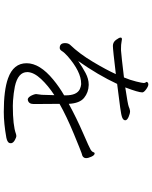

<svg xmlns="http://www.w3.org/2000/svg" viewBox="88 -890 823 1040"><g transform="rotate(90 500.0 -369.5)"><path d="M239 -281Q213 -281 213 -310Q213 -327 222 -337Q271 -388 314.5 -461Q358 -534 381 -585Q248 -569 228 -569Q208 -569 195.5 -586Q183 -603 183 -610.5Q183 -618 192 -618Q197 -618 208.5 -615.5Q220 -613 242 -613H253Q283 -615 399 -629Q413 -662 421 -695Q429 -728 429 -735.5Q429 -743 426 -746.5Q423 -750 423 -753Q427 -761 437 -761Q447 -761 463.5 -749Q480 -737 480 -728Q480 -707 453 -636Q547 -650 557.5 -655Q568 -660 581 -662Q595 -662 613 -654Q631 -646 631 -636Q631 -626 617.5 -620Q604 -614 562 -608.5Q520 -603 434 -592Q386 -489 310 -381Q343 -404 375 -421Q407 -438 438 -438H440Q480 -437 509.5 -413Q539 -389 542 -330Q619 -372 699.5 -407Q780 -442 789.5 -448Q799 -454 801.5 -458.5Q804 -463 805 -466Q806 -469 809 -470H811Q820 -470 828 -453Q836 -436 836 -423.5Q836 -411 824 -404Q818 -402 808 -399Q798 -396 703.5 -357Q609 -318 542 -280L543 -140Q543 -112 520 -108H519Q504 -108 493 -137Q489 -148 489 -153L493 -184Q493 -206 495 -252Q443 -218 407.5 -180Q372 -142 370 -108V-105Q370 -55 448 -38Q483 -31 525 -28L553 -27Q659 -27 705 -44Q712 -46 717.5 -46Q723 -46 738 -38Q753 -30 755 -19V-14Q755 2 726 8Q648 22 586 22Q468 22 404 -1Q322 -30 322 -101.5Q322 -173 411 -246Q451 -279 496 -305V-313Q496 -374 462 -390Q448 -396 437 -397H432Q368 -397 284 -324Q264 -306 256.5 -293.5Q249 -281 239 -281Z"/></g></svg>

Font: LXGW WenKai Light
Style: Regular
Weight: 300
Designer: LXGW / Fontworks Inc.
Foundry: LXGW / Fontworks Inc.
Version: Version 1.501; October 10, 2024